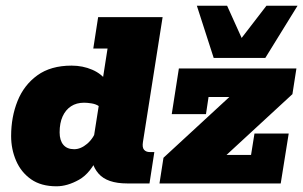

<svg xmlns="http://www.w3.org/2000/svg" viewBox="-20 -643 1063 673"><path d="M178 10Q124 10 89 -14.5Q54 -39 36.5 -79.5Q19 -120 19 -166Q19 -233 41.5 -289Q64 -345 111 -379Q158 -413 231 -413Q270 -413 303.5 -398.5Q337 -384 355 -357L335 -332L357 -473H307L324 -583H550L481 -145Q478 -126 485 -118Q492 -110 505 -110H521L504 0H426Q355 0 325 -35Q295 -70 302 -120L304 -134L326 -99Q298 -36 257 -13Q216 10 178 10ZM240 -120Q263 -120 285.5 -139Q308 -158 322 -195L308 -157L330 -297L328 -270Q317 -278 301.5 -280.5Q286 -283 275 -283Q248 -283 229 -270.5Q210 -258 199.5 -235Q189 -212 189 -179Q189 -151 202 -135.5Q215 -120 240 -120ZM539 0 553 -90 823 -339 846 -303H711L702 -243H582L607 -403H1019L1005 -313L735 -64L708 -100H860L872 -175H992L964 0ZM729 -440 670 -623H776L827 -510L914 -623H1023L910 -440Z"/></svg>

Font: Rokkitt SemiBold Black
Style: Italic
Weight: 900
Italic angle: -9°
Version: Version 3.103